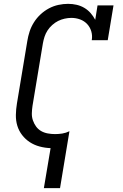

<svg xmlns="http://www.w3.org/2000/svg" viewBox="-20 -763 640 998"><path d="M208 215 243 7Q214 6 186 -1.5Q158 -9 135 -24Q112 -39 95 -61Q78 -83 70 -109.5Q62 -136 62.5 -165.5Q63 -195 68 -225L122 -550Q126 -575 134 -599.5Q142 -624 156.5 -647Q171 -670 191 -688.5Q211 -707 234.5 -719.5Q258 -732 283.5 -737.5Q309 -743 334 -743Q357 -743 378.5 -738Q400 -733 418.5 -722Q437 -711 451 -695Q465 -679 475 -660L487 -735H570L540 -554H457Q461 -578 454.5 -600Q448 -622 433 -638Q418 -654 396.5 -662Q375 -670 351 -670Q334 -670 316 -666Q298 -662 282 -654Q266 -646 251.5 -633Q237 -620 227 -604.5Q217 -589 211.5 -572Q206 -555 203 -538L149 -213Q146 -193 145.5 -174Q145 -155 151 -137.5Q157 -120 167.5 -105.5Q178 -91 193.5 -82Q209 -73 228 -69.5Q247 -66 266 -66Q285 -66 304 -69Q323 -72 341 -81L292 215Z"/></svg>

Font: Iosevka Plex Etoile
Style: Italic
Weight: 400
Italic angle: -9°
Designer: Belleve Invis
Foundry: Belleve Invis
Version: Version 25.1.1; ttfautohint (v1.8.4)